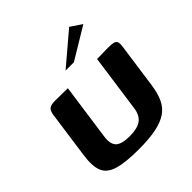

<svg xmlns="http://www.w3.org/2000/svg" viewBox="-162 -705 832 832"><g transform="rotate(-45 254.0 -288.5)"><path d="M192 -399 155 -136Q150 -95 169 -78.5Q188 -62 234 -62Q283 -62 306 -79.5Q329 -97 334 -135L371 -399Q372 -399 381.5 -399Q391 -399 404 -399.5Q417 -400 427.5 -400Q438 -400 440 -400Q460 -400 471 -397.5Q482 -395 486 -386.5Q490 -378 487 -357L458 -151Q452 -109 438.5 -79Q425 -49 399 -30.5Q373 -12 330 -3Q287 6 222 6Q141 6 97.5 -7Q54 -20 40.5 -52Q27 -84 35 -142L65 -357Q68 -382 78 -391Q88 -400 115 -400Q135 -400 153.5 -399.5Q172 -399 192 -399ZM239 -460 384 -583 436 -548 290 -460Z"/></g></svg>

Font: Genos Thin SemiBold
Style: Italic
Weight: 600
Italic angle: -8°
Version: Version 1.010